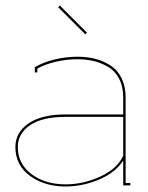

<svg xmlns="http://www.w3.org/2000/svg" viewBox="-20 -676 540 700"><path d="M106.9 -412.1V-431.2L108.9 -432.1Q137.2 -448.7 178.5 -459Q219.7 -469.2 263.2 -469.2Q298.3 -469.2 328.6 -461.2Q358.9 -453.1 384 -436.5Q409.2 -419.9 423.6 -390.1Q438 -360.4 438 -320.8V-8.8H455.1V0H429.2V-90.8Q400.9 -46.4 340.6 -21.2Q280.3 3.9 219.2 3.9Q141.6 3.9 88.9 -35.2Q36.1 -74.2 36.1 -140.1Q36.1 -192.9 83.7 -225.8Q131.3 -258.8 219.2 -258.8H429.2V-320.8Q429.2 -360.4 414.3 -388.9Q399.4 -417.5 374.3 -432.1Q349.1 -446.8 321.8 -453.4Q294.4 -460 263.2 -460Q222.2 -460 182.6 -450.7Q143.1 -441.4 116.2 -425.8V-412.1ZM429.2 -250H219.2Q134.3 -250 89.6 -219.5Q44.9 -189 44.9 -140.1Q44.9 -78.6 94.7 -41.3Q144.5 -3.9 219.2 -3.9Q283.7 -3.9 345.5 -32.2Q407.2 -60.5 429.2 -107.9ZM291 -550.8 191.9 -649.9 198.2 -655.8 296.9 -557.1Z"/></svg>

Font: Rawengulk
Style: Ultralight
Weight: 200
Version: Version 0.92